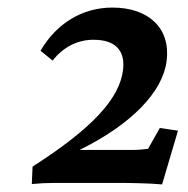

<svg xmlns="http://www.w3.org/2000/svg" viewBox="-20 -717 496 507"><path d="M66 -277 64 -231C84 -233 105 -234 125 -234H297C320 -234 379 -233 408 -230L450 -372L402 -379L371 -324C354 -322 346 -321 324 -321H190C330 -390 410 -476 420 -556C431 -642 373 -697 277 -697C197 -697 129 -655 87 -583L119 -557C148 -594 186 -612 227 -612C284 -612 311 -584 305 -533C296 -457 225 -379 66 -277Z"/></svg>

Font: TPK Tissa Web SemiBold
Style: Italic
Weight: 600
Italic angle: -7°
Designer: Jacques Le Bailly, Suppakit Chalermlarp | Katatrad Co.,Ltd.
Foundry: Jacques Le Bailly, Cadson Demak Co.,Ltd.
Version: Version 5.000;Glyphs 3.1.2 (3151)